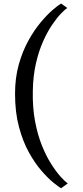

<svg xmlns="http://www.w3.org/2000/svg" viewBox="-20 -848 457 1053"><path d="M62.5 -334Q62.5 -422 83.2 -495Q104 -568 136 -625.8Q168 -683.5 203.2 -725.5Q238.5 -767.5 268.8 -793.5Q299 -819.5 315 -828.5L349 -804.5Q336 -796 313.5 -772.5Q291 -749 265.2 -711Q239.5 -673 216 -620.2Q192.5 -567.5 177 -500Q161.5 -432.5 160 -350.5Q158 -259.5 172 -184.2Q186 -109 209.8 -50.2Q233.5 8.5 260.8 51.2Q288 94 312.2 120.8Q336.5 147.5 351.5 158L315 184.5Q301 176.5 271.8 152.8Q242.5 129 206.8 87.8Q171 46.5 138 -13.2Q105 -73 83.8 -152.8Q62.5 -232.5 62.5 -334Z"/></svg>

Font: Merriweather 60pt
Style: Regular
Weight: 400
Version: Version 2.100